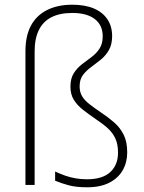

<svg xmlns="http://www.w3.org/2000/svg" viewBox="-20 -785 610 815"><path d="M456 -632Q456 -596 442 -572Q428 -548 407.5 -531.5Q387 -515 366.5 -500Q346 -485 332 -466.5Q318 -448 318 -418Q318 -394 328.5 -376.5Q339 -359 359.5 -343Q380 -327 411 -306Q441 -286 465.5 -264.5Q490 -243 505 -213Q520 -183 520 -138Q520 -96 501 -62.5Q482 -29 444 -9.5Q406 10 350 10Q303 10 271.5 1.5Q240 -7 214 -18V-57Q235 -47 256.5 -39.5Q278 -32 301 -28Q324 -24 349 -24Q415 -24 448 -54.5Q481 -85 481 -137Q481 -173 469.5 -197.5Q458 -222 437 -241Q416 -260 387 -279Q355 -301 331 -320Q307 -339 293 -362Q279 -385 279 -417Q279 -452 293 -474Q307 -496 327.5 -512Q348 -528 368 -542.5Q388 -557 402 -578Q416 -599 416 -631Q416 -678 382.5 -704Q349 -730 287 -730Q234 -730 198.5 -712Q163 -694 145 -657.5Q127 -621 127 -567V0H88V-567Q88 -633 111.5 -676.5Q135 -720 180 -742.5Q225 -765 287 -765Q341 -765 378.5 -749Q416 -733 436 -703Q456 -673 456 -632Z"/></svg>

Font: Noto Sans Symbols ExtraLight
Style: Regular
Weight: 250
Version: Version 2.002